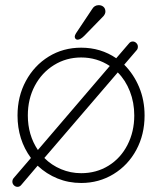

<svg xmlns="http://www.w3.org/2000/svg" viewBox="-20 -700 637 745"><path d="M541 -252Q541 -178 509 -118.5Q477 -59 420.5 -24.5Q364 10 295 10Q246 10 203 -7.5Q160 -25 126 -57L63 17Q57 25 48 25Q40 25 34 19Q28 13 28 5Q28 -3 33 -9L100 -87Q48 -158 48 -252Q48 -326 80.5 -386Q113 -446 169 -480.5Q225 -515 295 -515Q371 -515 431 -474L480 -531Q486 -539 495 -539Q503 -539 509 -533Q515 -527 515 -519Q515 -510 510 -505L462 -449Q499 -412 520 -361.5Q541 -311 541 -252ZM127 -118 406 -444Q356 -477 295 -477Q237 -477 189.5 -447.5Q142 -418 115 -367Q88 -316 88 -252Q88 -176 127 -118ZM501 -252Q501 -302 484 -345.5Q467 -389 437 -419L152 -87Q180 -59 217 -43.5Q254 -28 295 -28Q354 -28 401 -57Q448 -86 474.5 -137.5Q501 -189 501 -252ZM270 -558Q270 -563 275 -571L337 -664Q346 -680 363 -680Q374 -680 381.5 -673.5Q389 -667 389 -655Q389 -647 382 -638L307 -561Q292 -546 281 -546Q276 -546 273 -549.5Q270 -553 270 -558Z"/></svg>

Font: Quicksand Light
Style: Regular
Weight: 300
Designer: Andrew Paglinawan
Foundry: Andrew Paglinawan
Version: Version 3.000